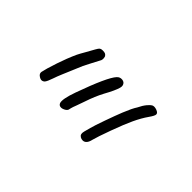

<svg xmlns="http://www.w3.org/2000/svg" viewBox="-147 -951 1295 1295"><g transform="rotate(-45 500.0 -303.5)"><path d="M337.9 -675.8Q345.7 -679.7 355 -678.2Q364.3 -676.8 399.4 -667Q471.7 -645.5 538.1 -620.1Q586.9 -600.6 606 -591.3Q625 -582 660.2 -561.5Q712.9 -531.2 719.7 -528.3Q739.3 -517.6 744.6 -510.3Q750 -502.9 750 -487.3Q750 -471.7 746.1 -463.4Q742.2 -455.1 732.4 -449.2Q706.1 -440.4 686.5 -454.1Q657.2 -469.7 639.2 -479Q621.1 -488.3 581.1 -508.8Q545.9 -524.4 500 -543Q474.6 -552.7 442.4 -567.4Q408.2 -582 378.9 -591.8Q338.9 -605.5 327.1 -615.2Q315.4 -625 315.4 -639.6Q315.4 -648.4 322.8 -660.2Q330.1 -671.9 337.9 -675.8ZM294.9 -440.4Q324.2 -451.2 419.9 -417Q643.6 -336.9 688.5 -294.9Q706.1 -279.3 703.6 -256.3Q701.2 -233.4 679.7 -226.6Q669.9 -223.6 655.3 -227.5Q619.1 -237.3 548.8 -276.4Q494.1 -305.7 420.9 -330.1Q384.8 -342.8 360.4 -351.6Q335.9 -361.3 323.2 -364.3Q312.5 -366.2 303.7 -369.1Q292 -375 284.2 -391.6Q276.4 -408.2 278.8 -421.4Q281.2 -434.6 294.9 -440.4ZM248 -191.4Q252.9 -192.4 254.9 -192.4Q263.7 -194.3 320.3 -177.7Q347.7 -170.9 424.8 -143.6Q502 -116.2 547.9 -97.7Q613.3 -71.3 642.6 -51.8Q676.8 -35.2 697.3 -18.1Q717.8 -1 723.6 9.8Q731.4 25.4 722.7 49.3Q713.9 73.2 699.2 72.3Q686.5 72.3 653.3 48.8Q610.4 18.6 553.7 -7.8Q502 -32.2 405.8 -67.4Q309.6 -102.5 274.4 -111.3Q225.6 -122.1 224.6 -154.3Q224.6 -168 231.4 -178.7Q238.3 -189.5 248 -191.4Z"/></g></svg>

Font: JasonHandwriting4
Style: Regular
Weight: 400
Version: Version 1.01.21